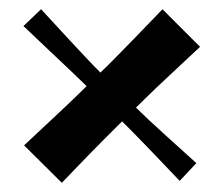

<svg xmlns="http://www.w3.org/2000/svg" viewBox="-20 -466 483 415"><path d="M32 -151.8Q70.3 -187.5 91.8 -207.7Q113.3 -227.8 127 -240.8Q140.6 -253.8 152.6 -265.5Q164.6 -277.1 183.6 -295.8Q202.9 -314.8 214.9 -326.6Q226.9 -338.4 240.2 -352.1Q253.6 -365.8 274.2 -386.9Q294.9 -408.1 331.2 -446L412.4 -364.8Q374.4 -329.2 352.5 -308.8Q330.5 -288.5 317 -275.5Q303.5 -262.5 291.5 -250.7Q279.5 -238.9 260.2 -219.9Q240.5 -200.5 228.2 -188Q215.9 -175.6 202.5 -162.4Q189.2 -149.2 169.1 -128.4Q148.9 -107.6 113.6 -70.9ZM368.4 -75Q329.7 -115.6 307.2 -139.1Q284.7 -162.6 270 -177.5Q255.4 -192.3 240.5 -207.1Q225.7 -222 202.7 -244.7Q181.7 -265.7 168 -279Q154.4 -292.3 138.9 -307.2Q123.4 -322 98.7 -345.2Q74 -368.3 30.7 -409.7L68.8 -446.1Q108.4 -402.7 131.4 -378.2Q154.4 -353.7 168.6 -338.5Q182.7 -323.4 196.2 -310Q209.7 -296.7 230.7 -276Q255.4 -251.7 270.6 -236.7Q285.8 -221.7 301.1 -207.3Q316.4 -193 339.9 -171.7Q363.4 -150.3 404.4 -113.4Z"/></svg>

Font: Ojuju ExtraLight
Style: Regular
Weight: 200
Designer: Chisaokwu Joboson, Mirko Velimirovic
Foundry: Udi Foundry
Version: Version 1.000